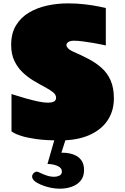

<svg xmlns="http://www.w3.org/2000/svg" viewBox="-20 -822 746 1150"><path d="M48.8 -258.8Q51.8 -258.3 76.4 -250.2Q101.1 -242.2 136.2 -232.2Q171.4 -222.2 206.8 -214.6Q242.2 -207 267.1 -207Q288.6 -207 302.2 -213.4Q315.9 -219.7 315.9 -236.8Q315.9 -255.4 296.4 -270.5Q276.9 -285.6 246.3 -301.8Q215.8 -317.9 181.4 -338.4Q147 -358.9 116.5 -387.7Q85.9 -416.5 66.4 -456.8Q46.9 -497.1 46.9 -553.2Q46.9 -622.1 75.7 -669.7Q104.5 -717.3 153.1 -746.3Q201.7 -775.4 262.5 -788.6Q323.2 -801.8 387.2 -801.8Q441.4 -801.8 489.7 -795.9Q538.1 -790 571.5 -783.2Q605 -776.4 613.8 -773.9V-549.8Q613.8 -549.8 593.5 -554.2Q573.2 -558.6 542.7 -564Q512.2 -569.3 479.7 -573.7Q447.3 -578.1 422.9 -578.1Q400.4 -578.1 389.2 -570.3Q377.9 -562.5 377.9 -551.8Q377.9 -543 387.7 -532.5Q397.5 -522 411.1 -516.1Q462.4 -493.7 507.8 -470.2Q553.2 -446.8 587.9 -416Q622.6 -385.3 642.3 -341.1Q662.1 -296.9 662.1 -232.9Q662.1 -156.7 623.8 -100.1Q585.4 -43.5 513.4 -12.2Q441.4 19 339.8 19Q252.4 19 195.8 10.7Q139.2 2.4 106.9 -8.1Q74.7 -18.6 61.8 -26.9Q48.8 -35.2 48.8 -35.2ZM191.4 266.1Q172.4 250.5 172.4 235.8Q172.4 224.1 181.4 215.1Q190.4 206.1 201.7 206.1Q206.1 206.1 221.2 213.6Q236.3 221.2 258.8 229Q281.2 236.8 306.6 236.8Q320.3 236.8 335.4 230Q350.6 223.1 350.6 205.1Q350.6 183.1 323.7 171.6Q296.9 160.2 264.6 160.2Q264.6 159.2 269.3 142.8Q273.9 126.5 280.8 102.8Q287.6 79.1 294.4 55.4Q301.3 31.7 305.9 15.9Q310.5 0 310.5 0H377.4L347.7 92.8H358.4Q374 92.8 395 96.4Q416 100.1 436.3 110.8Q456.5 121.6 470 142.3Q483.4 163.1 483.4 196.8Q483.4 235.8 462.9 260.5Q442.4 285.2 409.4 296.6Q376.5 308.1 339.4 308.1Q299.3 308.1 259.3 296.4Q219.2 284.7 191.4 266.1Z"/></svg>

Font: Rammetto One
Style: Regular
Weight: 400
Designer: Vernon Adams
Foundry: Vernon Adams
Version: Version 1.100; ttfautohint (v1.8.4.7-5d5b)